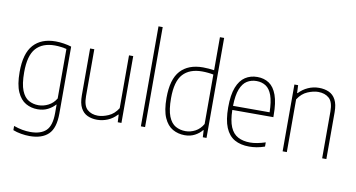

<svg xmlns="http://www.w3.org/2000/svg" viewBox="-93 -1053 2832 1528"><g transform="rotate(10 1323.0 -289.0)"><path d="M214.5 230Q182.5 230 145.8 223.8Q109 217.5 80.5 206V172Q117 185 150.2 191Q183.5 197 215 197Q299 197 341.5 156.8Q384 116.5 384 14.5V-53.5H381Q359 -28 323.2 -9.5Q287.5 9 240 9Q188 9 144.8 -15.5Q101.5 -40 75.2 -98.5Q49 -157 49 -259Q49 -409.5 112 -478.8Q175 -548 290 -548Q322 -548 356.8 -542.5Q391.5 -537 418 -528.5V12Q418 130.5 366.2 180.2Q314.5 230 214.5 230ZM242 -24Q282.5 -24 321.2 -43.8Q360 -63.5 384 -103.5V-503.5Q366 -508 340.2 -511.5Q314.5 -515 289 -515Q190 -515 137.5 -456.8Q85 -398.5 85 -263Q85 -167.5 106 -115.8Q127 -64 162.5 -44Q198 -24 242 -24Z M721.5 9Q678 9 643.5 -6.8Q609 -22.5 589 -60Q569 -97.5 569 -162V-540H603V-160.5Q603 -83.5 636.2 -53.8Q669.5 -24 722.5 -24Q760.5 -24 806.5 -43.8Q852.5 -63.5 883.5 -113V-540H917.5V0H887.5L884.5 -61H880.5Q848 -25.5 806.5 -8.2Q765 9 721.5 9Z M1074.5 0V-808H1108.5V0Z M1429.5 9Q1376 9 1332 -15.8Q1288 -40.5 1262 -99Q1236 -157.5 1236 -259Q1236 -409.5 1299.2 -478.8Q1362.5 -548 1481 -548Q1503 -548 1526.8 -546Q1550.5 -544 1571 -541V-808H1605V0H1575L1572 -56.5H1568Q1546.5 -29 1510.8 -10Q1475 9 1429.5 9ZM1430.5 -24Q1470.5 -24 1508.8 -44.2Q1547 -64.5 1571 -106.5V-506Q1553 -510 1527.8 -512.5Q1502.5 -515 1479.5 -515Q1378 -515 1325 -456.8Q1272 -398.5 1272 -263Q1272 -168 1292.8 -116.2Q1313.5 -64.5 1349.5 -44.2Q1385.5 -24 1430.5 -24Z M1950.5 9Q1880.5 9 1832 -18.5Q1783.5 -46 1758 -107.2Q1732.5 -168.5 1732.5 -270Q1732.5 -371 1756.5 -432Q1780.5 -493 1822.8 -520.5Q1865 -548 1920 -548Q1975 -548 2015.5 -520.8Q2056 -493.5 2078 -432.5Q2100 -371.5 2100 -270V-255H1768.5Q1770 -169 1791.5 -118.2Q1813 -67.5 1853.8 -45.8Q1894.5 -24 1952.5 -24Q2004 -24 2075.5 -47V-13Q2041 -1 2010.5 4Q1980 9 1950.5 9ZM1919.5 -515Q1876.5 -515 1843 -494.2Q1809.5 -473.5 1789.8 -424Q1770 -374.5 1768.5 -288H2064Q2062.5 -374.5 2044.5 -424Q2026.5 -473.5 1994.5 -494.2Q1962.5 -515 1919.5 -515Z M2220 0V-540H2250L2253 -477H2257Q2288.5 -510.5 2330.2 -529.2Q2372 -548 2419 -548Q2463.5 -548 2498.5 -532.2Q2533.5 -516.5 2553.5 -479.2Q2573.5 -442 2573.5 -378.5V0H2539.5V-378Q2539.5 -455 2506 -485Q2472.5 -515 2417.5 -515Q2379.5 -515 2332.8 -495.5Q2286 -476 2254 -426V0Z"/></g></svg>

Font: Encode Sans Semi Condensed Thin
Style: Regular
Weight: 100
Width: 4
Designer: Multiple Designers
Foundry: Impallari Type
Version: Version 3.000; ttfautohint (v1.8.3) -l 8 -r 50 -G 200 -x 14 